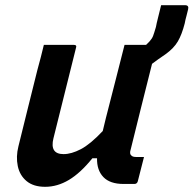

<svg xmlns="http://www.w3.org/2000/svg" viewBox="-20 -709 746 740"><path d="M149 -536H265Q277 -536 273 -525Q251 -437 229.5 -350.5Q208 -264 186 -176Q171 -115 225 -115Q255 -115 291.5 -134Q328 -153 376 -204Q388 -255 401 -304.5Q414 -354 428 -410Q442 -466 460 -536H543L556 -549Q566 -560 570 -570.5Q574 -581 581 -605Q583 -617 589.5 -642.5Q596 -668 601 -689H693Q709 -689 705 -673Q704 -667 699 -649Q694 -631 692 -619Q681 -576 665.5 -549.5Q650 -523 618 -500Q603 -490 590.5 -481Q578 -472 566 -463Q545 -379 523.5 -293.5Q502 -208 484 -134Q478 -116 486 -110Q491 -104 504 -104H535Q529 -81 523 -57Q517 -33 511 -10Q508 0 498 0H456Q404 0 378.5 -26.5Q353 -53 354 -99H336Q290 -42 245.5 -15.5Q201 11 154 11Q109 11 82.5 -11Q56 -33 48.5 -69Q41 -105 51 -145Q69 -219 87.5 -292.5Q106 -366 124 -439Q131 -465 137.5 -489.5Q144 -514 149 -536Z"/></svg>

Font: Recursive Mn Lnr St SmB
Style: Italic
Weight: 600
Italic angle: -15°
Monospace: yes
Version: Version 1.079;hotconv 1.0.112;makeotfexe 2.5.65598; ttfautoh